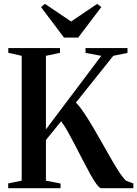

<svg xmlns="http://www.w3.org/2000/svg" viewBox="-20 -998 728 1018"><path d="M23.5 0V-25.5L95 -40V-702L24 -718V-743H298V-718L223.5 -702V-312L517 -702L433.5 -717.5V-743H656V-717.5L580.5 -702L382.5 -454Q402 -435 425.5 -399.8Q449 -364.5 474.8 -320.8Q500.5 -277 526 -231.8Q551.5 -186.5 575 -146Q598.5 -105.5 617.8 -77Q637 -48.5 649 -39.5L687 -25V0H517Q508 0 492.8 -20.2Q477.5 -40.5 459 -73.8Q440.5 -107 420 -147Q399.5 -187 378.8 -227Q358 -267 339 -300.8Q320 -334.5 304 -355L223.5 -255.5V-40L301 -25V0ZM319.5 -798.5 197.5 -960.5 218.5 -977.5 357 -884 495.5 -977.5 517 -960.5 394.5 -798.5Z"/></svg>

Font: Merriweather 120pt SemiBold
Style: Regular
Weight: 600
Version: Version 2.100